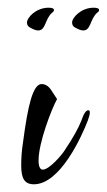

<svg xmlns="http://www.w3.org/2000/svg" viewBox="-20 -503 277 498"><path d="M79 -424C99 -424 96 -453 115 -470C118 -472 120 -474 120 -477C120 -481 115 -483 106 -483C73 -483 50 -457 50 -445C50 -439 52 -435 57 -432C66 -427 73 -424 79 -424ZM196 -424C216 -424 213 -453 232 -470C235 -472 237 -474 237 -477C237 -481 232 -483 223 -483C190 -483 167 -457 167 -445C167 -439 169 -435 174 -432C183 -427 190 -424 196 -424ZM68 -25C136 -25 192 -149 208 -191C211 -200 213 -206 213 -211C213 -215 212 -217 209 -217C203 -217 197 -208 191 -190C184 -172 170 -146 147 -112C141 -102 108 -63 91 -63C84 -63 80 -71 80 -87C80 -133 114 -221 128 -246C125 -251 120 -258 113 -269C106 -280 97 -285 88 -285C65 -285 52 -227 40 -136C36 -111 35 -91 35 -74C35 -41 43 -25 68 -25Z"/></svg>

Font: Comforter
Style: Regular
Weight: 400
Designer: Robert E. Leuschke
Foundry: Robert E. Leuschke
Version: Version 1.013; ttfautohint (v1.8.3)